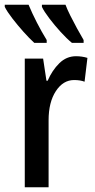

<svg xmlns="http://www.w3.org/2000/svg" viewBox="-39 -786 397 806"><path d="M280 -550Q305 -550 328 -543L316 -443Q298 -450 272 -450Q226 -450 195.5 -403.5Q165 -357 165 -281V0H65V-540H142L156 -447H161Q180 -491 210 -520.5Q240 -550 280 -550ZM236 -766Q243 -747 256 -721Q269 -695 284 -667.5Q299 -640 312 -618V-606H263Q241 -624 215.5 -652Q190 -680 168 -709Q146 -738 137 -757V-766ZM81 -766Q96 -730 116 -691Q136 -652 157 -618V-606H105Q85 -624 60 -652Q35 -680 13 -708.5Q-9 -737 -19 -757V-766Z"/></svg>

Font: Avrile Sans Condensed Medium
Style: Regular
Weight: 500
Width: 3
Designer: Monotype Design Team
Foundry: Monotype Imaging Inc.
Version: Version 2.001;September 10, 2019;FontCreator 11.5.0.2425 64-